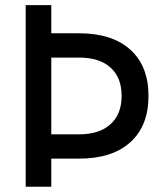

<svg xmlns="http://www.w3.org/2000/svg" viewBox="-20 -713 626 733"><path d="M164.1 -107.4V-200.2H282.2Q359.4 -200.2 401.9 -238.8Q444.3 -277.3 444.3 -346.7Q444.3 -417 401.9 -455.1Q359.4 -493.2 282.2 -493.2H166V-585.9H282.2Q408.2 -585.9 477.5 -523.4Q546.9 -460.9 546.9 -346.7Q546.9 -232.4 477.5 -169.9Q408.2 -107.4 282.2 -107.4ZM78.1 0V-693.4H175.8V0Z"/></svg>

Font: Cascadia Mono
Style: Regular
Weight: 400
Monospace: yes
Designer: Aaron Bell
Foundry: Saja Typeworks
Version: Version 2102.003